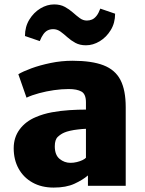

<svg xmlns="http://www.w3.org/2000/svg" viewBox="-20 -841 657 869"><path d="M549 0H378V-47Q355 -27 317.2 -9.5Q279.5 8 223 8Q168 8 127.2 -14.8Q86.5 -37.5 64.2 -77.8Q42 -118 42 -170Q42 -219 68.8 -255.2Q95.5 -291.5 142 -311Q175.5 -325.5 215 -332.8Q254.5 -340 294.2 -342.5Q334 -345 369 -345V-378Q369 -415 348.8 -426.5Q328.5 -438 291 -438Q259 -438 224.2 -433Q189.5 -428 157 -419.2Q124.5 -410.5 100 -399L63 -505Q83.5 -517.5 122.2 -531.8Q161 -546 209.5 -556Q258 -566 308 -566Q395.5 -566 448.5 -545.5Q501.5 -525 525.2 -479Q549 -433 549 -356ZM332.5 -255Q314 -253 297.5 -249.2Q281 -245.5 271 -241Q255.5 -234.5 241.8 -221.8Q228 -209 228 -179Q228 -139.5 249.8 -121.8Q271.5 -104 299 -104Q313.5 -104 327.8 -107.5Q342 -111 353 -116.2Q364 -121.5 369 -127V-258Q351.5 -257.5 332.5 -255ZM369 -636Q341.5 -636 321.2 -647Q301 -658 285 -672.5Q269 -687 253.8 -698Q238.5 -709 221 -709Q207 -709 196.2 -703.8Q185.5 -698.5 176.8 -686.8Q168 -675 160 -655L93 -678Q93 -720 112.8 -752.2Q132.5 -784.5 162.8 -802.8Q193 -821 225 -821Q253 -821 273.2 -810Q293.5 -799 309.8 -784.5Q326 -770 341 -759Q356 -748 373 -748Q385.5 -748 396.2 -752.5Q407 -757 416.5 -768.8Q426 -780.5 434 -802L501 -779Q501 -737 481.2 -704.8Q461.5 -672.5 431.2 -654.2Q401 -636 369 -636Z"/></svg>

Font: Koeln Type Sans ExtraBold
Style: Regular
Weight: 800
Designer: Eben Sorkin
Foundry: Eben Sorkin
Version: Version 2.001